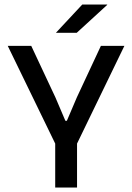

<svg xmlns="http://www.w3.org/2000/svg" viewBox="-20 -846 596 866"><path d="M235 -186 15 -639H121L230 -406.5L275 -301H281.5L326.5 -406.5L435 -639H541L321.5 -186ZM229 0V-279H327.5V0ZM351 -825.5H463.5V-824L326 -698H233V-699Z"/></svg>

Font: Anek Gurmukhi Medium
Style: Regular
Weight: 500
Designer: Sarang Kulkarni (Gurmukhi), Yesha Goshar (Latin)
Foundry: Ek Type
Version: Version 1.003